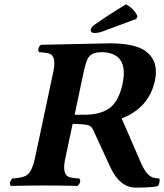

<svg xmlns="http://www.w3.org/2000/svg" viewBox="-20 -853 756 883"><path d="M559.1 -833Q595.2 -814.5 610.8 -781.2Q611.8 -778.8 612.3 -777.8L606.9 -766.1L450.7 -708Q431.6 -701.2 414.1 -701.2Q400.4 -701.2 397.5 -711.9Q397 -714.4 397 -715.8Q400.9 -729 411.6 -736.8Q465.3 -775.9 559.1 -833ZM543.5 -466.8Q572.8 -605.5 456.5 -612.8Q450.2 -613.3 444.3 -612.8Q399.4 -612.8 383.8 -584Q374.5 -565.9 365.2 -523.9L323.2 -325.2H366.2Q460.4 -325.2 501 -371.6Q530.3 -405.8 543.5 -466.8ZM484.9 -653.8Q595.7 -653.3 645 -621.1Q710 -577.1 693.8 -489.3Q693.4 -485.8 692.9 -483.9Q668.5 -368.2 560.1 -316.9Q549.3 -312 539.6 -308.1L630.9 -98.1Q653.8 -47.9 681.6 -37.1Q695.8 -32.2 712.9 -32.2Q717.3 -17.6 708 0Q707 1.5 706.5 2Q688 9.8 603 9.8Q532.2 8.8 489.7 -79.1L409.7 -252.9Q401.9 -272 385.7 -277.3Q366.2 -282.7 314 -283.2L279.8 -122.1Q265.6 -55.2 293.9 -40.5Q307.6 -34.2 343.8 -32.2Q353.5 -25.4 345.2 -7.8Q341.3 -1 336.4 2Q256.8 0 185.1 0Q111.3 0 30.8 2Q21 -4.9 29.3 -22.5Q33.2 -29.3 37.6 -32.2Q89.8 -35.2 107.9 -50.8Q128.9 -70.8 140.1 -122.1L225.1 -522.9Q239.3 -589.8 211.4 -604.5Q197.8 -610.8 161.1 -612.8Q151.4 -619.6 159.7 -637.2Q163.6 -644 168.5 -647Q188.5 -647 326.7 -650.4Q464.4 -653.8 484.9 -653.8Z"/></svg>

Font: Linux Libertine Slanted O
Style: Bold Slanted
Weight: 700
Designer: Philipp H. Poll
Foundry: Philipp H. Poll
Version: Version 5.0.0